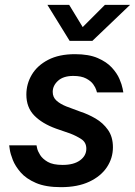

<svg xmlns="http://www.w3.org/2000/svg" viewBox="-20 -764 560 794"><path d="M518 -744 362 -595H268L176 -744H266L322 -652L414 -744ZM232 10Q169 10 128.5 -7.5Q88 -25 65.5 -51Q43 -77 33 -102.5Q23 -128 20.5 -145.5Q18 -163 18 -163H131Q131 -163 133.5 -151Q136 -139 146 -123Q156 -107 177.5 -94.5Q199 -82 239 -82Q285 -82 311 -101Q337 -120 337 -149Q337 -175 316.5 -188.5Q296 -202 270 -212L212 -232Q154 -253 121.5 -286.5Q89 -320 89 -373Q89 -417 111.5 -455Q134 -493 179 -516.5Q224 -540 290 -540Q347 -540 384 -524Q421 -508 442.5 -484.5Q464 -461 474 -437.5Q484 -414 487 -398Q490 -382 490 -382H381Q381 -382 378 -392Q375 -402 365.5 -415.5Q356 -429 336 -439.5Q316 -450 283 -450Q242 -450 220 -430Q198 -410 198 -384Q198 -362 213.5 -348Q229 -334 254 -324L313 -302Q344 -292 375 -274Q406 -256 426.5 -227Q447 -198 447 -155Q447 -110 422 -72.5Q397 -35 349 -12.5Q301 10 232 10Z"/></svg>

Font: Be Vietnam Pro Medium
Style: Italic
Weight: 500
Italic angle: -12°
Designer: Lam Bao, Tony Le, Vietanh Nguyen
Foundry: Yellow Type Foundry
Version: Version 1.002; ttfautohint (v1.8.3)